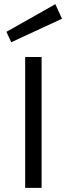

<svg xmlns="http://www.w3.org/2000/svg" viewBox="-20 -903 320 923"><path d="M11 -750 246 -883 278 -813 34 -700ZM101 0V-629H180V0Z"/></svg>

Font: Karmilla
Style: Regular
Weight: 400
Designer: Jonathan Pinhorn
Version: Version 1.000